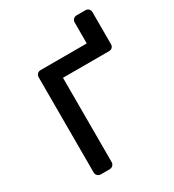

<svg xmlns="http://www.w3.org/2000/svg" viewBox="-160 -738 750 829"><g transform="rotate(-30 214.5 -323.5)"><path d="M75.2 -22.9V-497.1Q75.2 -506.8 81.5 -513.4Q87.9 -520 98.1 -520H328.1V-624Q328.1 -633.8 334.5 -640.4Q340.8 -647 351.1 -647H395Q404.8 -647 410.9 -640.4Q417 -633.8 417 -624V-464.8Q417 -455.1 410.9 -449Q404.8 -442.9 395 -442.9H165V-22.9Q165 -13.2 158.4 -6.6Q151.9 0 142.1 0H98.1Q88.4 0 81.8 -6.6Q75.2 -13.2 75.2 -22.9Z"/></g></svg>

Font: Rubik AZ
Style: Regular
Weight: 400
Designer: Hubert and Fischer
Foundry: Hubert & Fischer
Version: Version 2.000